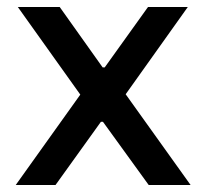

<svg xmlns="http://www.w3.org/2000/svg" viewBox="-20 -530 591 550"><path d="M25 0 210 -259 31 -510H151L274 -337H280L404 -510H518L340 -260L526 0H406L275 -181H269L139 0Z"/></svg>

Font: Saira Thin Medium
Style: Regular
Weight: 500
Version: Version 1.101